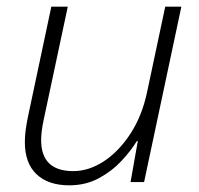

<svg xmlns="http://www.w3.org/2000/svg" viewBox="-20 -551 603 581"><path d="M189.5 9.8Q126 9.8 90.6 -23.7Q55.2 -57.1 55.2 -121.1Q55.2 -138.7 57.6 -157Q60.1 -175.3 64 -194.8L135.3 -530.8H185.1L112.3 -189Q104.5 -152.8 104.5 -127Q104.5 -33.2 201.7 -33.2Q249 -33.2 294.7 -63.2Q340.3 -93.3 375.2 -147.2Q410.2 -201.2 425.3 -273.4L480 -530.8H528.8L416 0H375L397 -124H394Q376.5 -95.2 347.7 -64.2Q318.8 -33.2 279.1 -11.7Q239.3 9.8 189.5 9.8Z"/></svg>

Font: Open Sans Light
Style: Italic
Weight: 300
Italic angle: -12°
Designer: Monotype Design Team
Foundry: Monotype Imaging Inc.
Version: Version 3.003; ttfautohint (v1.8.4)